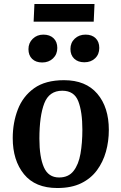

<svg xmlns="http://www.w3.org/2000/svg" viewBox="-20 -930 610 965"><path d="M268 15Q157 15 100.5 -54.5Q44 -124 44 -236Q44 -313 69.5 -379.5Q95 -446 151.5 -486.5Q208 -527 302 -527Q411 -527 469 -459Q527 -391 527 -277Q527 -220 512.5 -168Q498 -116 467.5 -74.5Q437 -33 388 -9Q339 15 268 15ZM277 -38Q324 -38 349.5 -70.5Q375 -103 384.5 -157.5Q394 -212 394 -278Q394 -368 373.5 -421Q353 -474 293 -474Q227 -474 202.5 -410.5Q178 -347 178 -233Q178 -141 200.5 -89.5Q223 -38 277 -38ZM334 -684Q334 -715 355.5 -735.5Q377 -756 410 -756Q442 -756 460.5 -738Q479 -720 479 -689Q479 -657 458 -637Q437 -617 404 -617Q372 -617 353 -635Q334 -653 334 -684ZM123 -683Q123 -714 144.5 -735Q166 -756 198 -756Q230 -756 249 -738Q268 -720 268 -689Q268 -657 246.5 -636.5Q225 -616 192 -616Q160 -616 141.5 -634Q123 -652 123 -683ZM153 -910H455L451 -821H149Z"/></svg>

Font: Literata 36pt SemiBold
Style: Italic
Weight: 600
Italic angle: -2°
Designer: Latin by Veronika Burian and Jose Scaglione. Greek by Irene Vlachou. Cyrillic by Vera Evstafieva
Foundry: TypeTogether
Version: Version 3.002